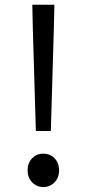

<svg xmlns="http://www.w3.org/2000/svg" viewBox="-20 -769 363 803"><path d="M130 -221.2 117.4 -644.6 115.1 -749.3H207.5L205.1 -644.6L192.6 -221.2ZM160.8 13.4Q133.7 13.4 114.6 -6.3Q95.4 -26 95.4 -56.1Q95.4 -87.9 114.6 -107.2Q133.7 -126.5 160.8 -126.5Q188.9 -126.5 208 -107.2Q227.1 -87.9 227.1 -56.1Q227.1 -26 208 -6.3Q188.9 13.4 160.8 13.4Z"/></svg>

Font: Noto Sans SC Thin
Style: Regular
Weight: 100
Designer: Ryoko NISHIZUKA 西塚涼子 (kana, bopomofo & ideographs); Paul D. Hunt (Latin, Greek & Cyrillic); Sandoll Communications 산돌커뮤니
Foundry: Adobe
Version: Version 2.004-H2;hotconv 1.0.118;makeotfexe 2.5.65603